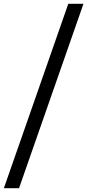

<svg xmlns="http://www.w3.org/2000/svg" viewBox="-98 -831 462 1019"><path d="M-77.5 168 264.5 -811H345L3 168Z"/></svg>

Font: Libre Caslon Condensed
Style: Italic
Weight: 400
Italic angle: -22.583°
Designer: Pablo Impallari, Rodrigo Fuenzalida, Katja Schimmel, Ertekin Erdin
Foundry: Pablo Impallari, Rodrigo Fuenzalida
Version: Version 2.000;gftools[0.9.33]